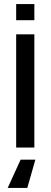

<svg xmlns="http://www.w3.org/2000/svg" viewBox="-20 -730 250 950"><path d="M60 0V-560H150V0ZM60 -630V-710H150V-630ZM155 60 115 200H18L82 60Z"/></svg>

Font: Tektur
Style: Regular
Weight: 400
Designer: Adam Jagosz
Foundry: Adam Jagosz
Version: Version 1.005;gftools[0.9.30]